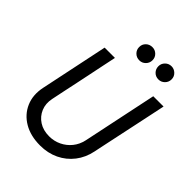

<svg xmlns="http://www.w3.org/2000/svg" viewBox="-269 -1112 1265 1265"><g transform="rotate(45 363.5 -479.0)"><path d="M333 12Q244 12 181 -25Q118 -62 90 -126.5Q62 -191 79 -272L178 -745H274Q274 -745 268.5 -719Q263 -693 254 -650Q245 -607 234.5 -555.5Q224 -504 213 -452.5Q202 -401 193 -358Q184 -315 178.5 -288.5Q173 -262 173 -262Q162 -210 180 -167Q198 -124 237.5 -98.5Q277 -73 333 -73Q378 -73 417.5 -92Q457 -111 484.5 -145Q512 -179 522 -225L631 -745H727Q727 -745 721 -716.5Q715 -688 705 -640.5Q695 -593 683 -536.5Q671 -480 659 -423.5Q647 -367 637 -320Q627 -273 621 -244Q615 -215 615 -215Q601 -146 561.5 -95Q522 -44 463.5 -16Q405 12 333 12ZM399 -847Q372 -847 354 -865Q336 -883 336 -909Q336 -935 354 -952.5Q372 -970 399 -970Q424 -970 442 -952.5Q460 -935 460 -909Q460 -883 442 -865Q424 -847 399 -847ZM577 -847Q550 -847 532.5 -865Q515 -883 515 -909Q515 -934 533 -952Q551 -970 577 -970Q601 -970 619.5 -952.5Q638 -935 638 -909Q638 -883 620 -865Q602 -847 577 -847Z"/></g></svg>

Font: Plus Jakarta Display
Style: Italic
Weight: 400
Italic angle: -12°
Designer: Gumpita Rahayu
Foundry: Tokotype Studio
Version: Version 1.000